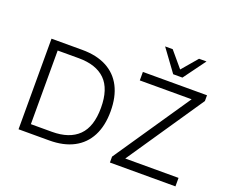

<svg xmlns="http://www.w3.org/2000/svg" viewBox="-144 -1170 1671 1404"><g transform="rotate(20 691.5 -468.0)"><path d="M117 0V-705H356Q468 -705 546 -664Q624 -623 664.5 -544.5Q705 -466 705 -353Q705 -240 664 -161Q623 -82 545 -41Q467 0 356 0ZM189 -66H353Q488 -66 559 -136Q630 -206 630 -353Q630 -500 559.5 -569.5Q489 -639 353 -639H189ZM828 0V-46L1258 -678L1270 -639H828V-705H1327V-660L897 -27L885 -66H1338V0ZM1042 -765 917 -936H976L1078 -815L1181 -936H1239L1114 -765Z"/></g></svg>

Font: Nunito Sans 6pt Light
Style: Regular
Weight: 300
Version: Version 3.101;gftools[0.9.27]